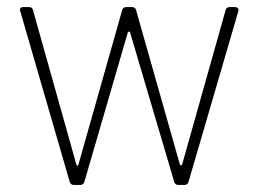

<svg xmlns="http://www.w3.org/2000/svg" viewBox="-20 -522 730 542"><path d="M177 -8 37 -491 36 -494Q36 -502 46 -502H62Q71 -502 73 -494L196 -56Q198 -54 198 -54Q199 -54 201 -56L325 -494Q328 -502 336 -502H353Q361 -502 364 -494L488 -57Q490 -55 491 -55Q492 -55 494 -57L617 -494Q620 -502 628 -502H644Q649 -502 651.5 -499Q654 -496 653 -491L512 -8Q509 0 501 0H483Q475 0 472 -8L347 -431Q345 -433 344 -433Q343 -433 341 -431L218 -8Q215 0 207 0H188Q180 0 177 -8Z"/></svg>

Font: Barlow GEO Extra Light
Style: Regular
Weight: 200
Designer: Jeremy Tribby
Foundry: Tribby Type
Version: Version 1.408